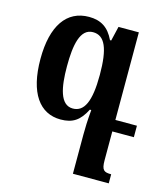

<svg xmlns="http://www.w3.org/2000/svg" viewBox="-111 -589 803 921"><g transform="rotate(15 290.0 -128.5)"><path d="M366 -492 349 -420H343C316 -477 277 -502 218 -502C107 -502 44 -412 44 -247C44 -78 108 9 212 9C272 9 306 -14 336 -73H343C338 -16 337 17 337 51V245H515V200C479 200 467 193 467 143V0H574V-57H467V-492ZM255 -57C192 -57 176 -141 176 -246C176 -351 191 -436 255 -436C314 -436 339 -377 339 -246C339 -113 311 -57 255 -57Z"/></g></svg>

Font: Noto Serif Armenian Condensed
Style: Bold
Weight: 700
Width: 3
Designer: Monotype Design Team
Foundry: Monotype Imaging Inc.
Version: Version 2.008